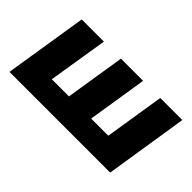

<svg xmlns="http://www.w3.org/2000/svg" viewBox="-65 -809 1108 1108"><g transform="rotate(45 489.0 -254.5)"><path d="M37 0 118 -509H299L240 -143H380L438 -509H619L561 -143H701L759 -509H939L859 0Z"/></g></svg>

Font: Nunito Sans 6pt Black
Style: Italic
Weight: 900
Italic angle: -9°
Version: Version 3.101;gftools[0.9.27]